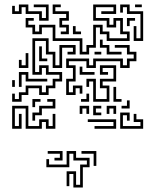

<svg xmlns="http://www.w3.org/2000/svg" viewBox="-20 -566 714 853"><path d="M154 -474V-504H94V-534H76V-504H34V-540H46V-516H64V-546H106V-516H166V-486H184V-534H130V-546H196V-474ZM334 -324V-384H214V-444H166V-414H124V-444H94V-486H130V-474H106V-456H136V-426H154V-456H226V-396H346V-336H364V-366H394V-456H436V-426H466V-396H544V-414H514V-474H496V-444H454V-474H394V-546H496V-504H430V-516H484V-534H406V-486H466V-456H484V-486H526V-426H556V-384H454V-414H424V-444H406V-354H376V-324ZM250 -414V-426H274V-444H244V-486H274V-504H214V-546H250V-534H226V-516H286V-474H256V-456H286V-414ZM574 -384V-450H586V-396H604V-504H544V-534H526V-510H514V-546H556V-516H616V-384ZM580 -534V-546H610V-534ZM544 -450V-486H580V-474H556V-450ZM304 -414V-450H316V-426H340V-414ZM34 -114V-150H46V-126H64V-156H94V-186H166V-156H184V-186H214V-216H244V-234H184V-264H166V-234H124V-396H196V-336H226V-276H244V-366H316V-324H280V-336H304V-354H256V-264H214V-324H184V-384H136V-246H154V-276H196V-246H256V-204H226V-174H196V-144H154V-174H106V-144H76V-114ZM454 -324V-354H424V-390H436V-366H466V-336H520V-324ZM274 -144V-216H304V-264H274V-306H376V-276H394V-306H526V-276H544V-306H574V-324H544V-354H490V-366H556V-336H586V-294H556V-264H514V-294H406V-264H364V-294H286V-276H316V-204H286V-156H304V-186H346V-150H334V-174H316V-144ZM154 -294V-360H166V-306H190V-294ZM400 -324V-336H430V-324ZM64 -264V-300H76V-276H94V-330H106V-264ZM394 -114V-204H376V-180H364V-216H406V-126H454V-174H424V-216H484V-264H436V-246H460V-234H424V-276H496V-204H436V-186H466V-114ZM334 -234V-270H346V-246H400V-234ZM64 -180V-246H106V-216H190V-204H94V-234H76V-180ZM34 -180V-210H46V-180ZM484 -114V-180H496V-126H520V-114ZM340 -114V-126H364V-150H376V-114ZM124 -30V-66H154V-96H214V-114H190V-126H226V-84H166V-54H136V-30ZM124 -90V-126H160V-114H136V-90ZM520 -84V-96H544V-120H556V-84ZM34 6V-96H106V-6H154V-36H196V-6H214V-60H226V6H184V-24H166V6H94V-84H46V-6H64V-60H76V6ZM334 -60V-96H376V-60H364V-84H346V-60ZM394 -54V-96H430V-84H406V-66H430V-54ZM454 -60V-96H496V-60H484V-84H466V-60ZM514 6V-66H556V-30H544V-54H526V-6H604V-24H574V-60H586V-36H616V6ZM400 6V-6H484V-24H370V-36H496V6ZM306 267V207H288V261H276V195H318V255H336V165H366V147H306V117H288V177H186V141H198V165H276V105H318V135H378V177H348V267ZM222 147V135H246V117H192V105H258V147ZM396 171V117H342V105H408V171Z"/></svg>

Font: Rubik Maze
Style: Regular
Weight: 400
Designer: Hubert and Fischer, NaN
Foundry: Hubert and Fischer, NaN
Version: Version 2.200